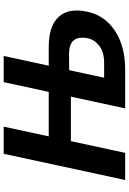

<svg xmlns="http://www.w3.org/2000/svg" viewBox="151 -849 698 1040"><g transform="rotate(-90 500.0 -329.0)"><path d="M433 0 575 -658H717L599 -114H681Q736 -114 770 -139Q804 -164 813 -203Q819 -235 812.5 -258Q806 -281 783.5 -293Q761 -305 718 -304L611 -303L632 -414H762Q878 -415 928.5 -360.5Q979 -306 956 -203Q943 -142 901.5 -96.5Q860 -51 794.5 -25.5Q729 0 642 0ZM45 0 187 -658H334L192 0ZM151 -294 177 -414H621L595 -294Z"/></g></svg>

Font: Ysabeau ExtraBold
Style: Italic
Weight: 800
Italic angle: -12°
Designer: Christian Thalmann (Catharsis Fonts)
Version: Version 2.002